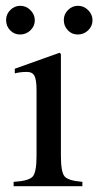

<svg xmlns="http://www.w3.org/2000/svg" viewBox="-20 -642 339 662"><path d="M248 -523Q228 -523 214 -537.5Q200 -552 200 -573Q200 -593 214.5 -607.5Q229 -622 249 -622Q269 -622 284 -607Q299 -592 299 -572Q299 -552 284 -537.5Q269 -523 248 -523ZM49 -523Q29 -523 15 -537.5Q1 -552 1 -573Q1 -593 15.5 -607.5Q30 -622 50 -622Q70 -622 85 -607Q100 -592 100 -572Q100 -552 85 -537.5Q70 -523 49 -523ZM264 0H27V-15Q79 -18 92.5 -33Q106 -48 106 -104V-331Q106 -366 99 -380Q92 -394 73 -394Q49 -394 31 -389V-405L185 -460L190 -456V-105Q190 -49 202.5 -34Q215 -19 264 -15Z"/></svg>

Font: STIX MathJax Alphabets
Style: Regular
Weight: 400
Designer: MicroPress Inc., with final additions and corrections provided by Coen Hoffman, Elsevier (retired)
Version: Version 1.1.1